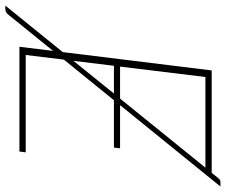

<svg xmlns="http://www.w3.org/2000/svg" viewBox="-160 -693 826 702"><g transform="rotate(90 253.0 -342.0)"><path d="M124.5 -197.5 244 -345.5H142.5ZM145.5 -368H262.5L515 -680H183.5ZM103 -23H459L456 0H73L88 -123L-45.5 42Q-49.5 47 -54.8 49.2Q-60 51.5 -65 51.5H-77.5L92.5 -158.5L159.5 -703H534L552 -725.5Q556 -730.5 559.2 -732.8Q562.5 -735 568.5 -735H584L286.5 -368H444.5L441.5 -345.5H268.5L120 -162.5Z"/></g></svg>

Font: Lato ExtraLight
Style: Italic
Weight: 275
Italic angle: -7°
Designer: Lukasz Dziedzic with Adam Twardoch and Botio Nikoltchev
Foundry: tyPoland Lukasz Dziedzic
Version: Version 2.015; 2015-08-06; http://www.latofonts.com/